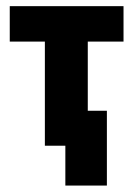

<svg xmlns="http://www.w3.org/2000/svg" viewBox="-20 -466 426 614"><path d="M189 127.4H321.8V-111.8H260.7V-333H375V-446.3H11.2V-333H123.5V0H189Z"/></svg>

Font: Roboto Flex Super Cond Bold
Style: Regular
Weight: 700
Width: 3
Designer: Berlow after Robertson
Foundry: Google
Version: Version 3.000